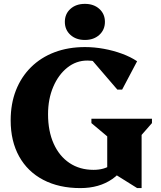

<svg xmlns="http://www.w3.org/2000/svg" viewBox="-20 -947 825 983"><path d="M391.6 16Q282.2 16 201.7 -26.1Q121.2 -68.2 77.9 -146.3Q34.6 -224.4 34.6 -330.6Q34.6 -415.8 61.6 -484.6Q88.6 -553.4 139 -603.2Q189.4 -653 259.3 -679.5Q329.2 -706 415.2 -706Q463.2 -706 511.8 -697.1Q560.4 -688.2 604.5 -672Q648.6 -655.8 682 -633.4L605.4 -488.4H580.6L428.6 -665.4H554.8L555.8 -569.6Q536 -602.4 503.2 -619.7Q470.4 -637 427.2 -637Q370 -637 324.5 -600.7Q279 -564.4 252.5 -502.3Q226 -440.2 226 -362Q226 -275.8 254.7 -211.7Q283.4 -147.6 335.8 -112.5Q388.2 -77.4 458.8 -77.4Q512.4 -77.4 547.8 -101.7Q583.2 -126 605.6 -176.6L643.8 -158.2Q621.8 -76.8 554.8 -30.4Q487.8 16 391.6 16ZM682.2 16 529 -79.8V-248.8L448 -316.8V-339.2H758V-316.8L705 -256.2V16ZM414.6 -742.4Q369.2 -742.4 340.6 -768.4Q312 -794.4 312 -835.1Q312 -875.8 340.6 -901.5Q369.2 -927.2 414.6 -927.2Q460 -927.2 488.6 -901.4Q517.2 -875.6 517.2 -835.1Q517.2 -794.6 488.6 -768.5Q460 -742.4 414.6 -742.4Z"/></svg>

Font: Platypi Light
Style: Regular
Weight: 300
Designer: David Sargent
Foundry: Bolt Cutter Type
Version: Version 1.200